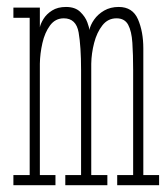

<svg xmlns="http://www.w3.org/2000/svg" viewBox="-20 -546 496 566"><path d="M19.5 0V-30H67.5V-493.5H19.5V-523.5H97.5V-465.5Q99.5 -476 108.2 -490.2Q117 -504.5 133.5 -515Q150 -525.5 174.5 -525.5Q201.5 -525.5 216.5 -511Q231.5 -496.5 237.5 -480Q243.5 -463.5 243.5 -457.5Q246.5 -472.5 257.5 -488.2Q268.5 -504 287 -514.8Q305.5 -525.5 330 -525.5Q371 -525.5 386.8 -489Q402.5 -452.5 402.5 -403.5V-30H449V0H325.5V-30H372.5V-340Q372.5 -385.5 370.2 -419.8Q368 -454 357.8 -473Q347.5 -492 323.5 -492Q298 -492 281.8 -471.2Q265.5 -450.5 257.5 -419.5Q249.5 -388.5 249 -358V-30H296.5V0H172.5V-30H219V-340Q219 -408.5 211.8 -450.2Q204.5 -492 168 -492Q143 -492 127.5 -471Q112 -450 105 -419Q98 -388 97.5 -358V-30H143.5V0Z"/></svg>

Font: Imbue Thin 10pt Thin
Style: Regular
Weight: 250
Version: Version 1.102